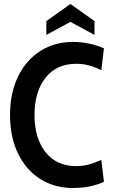

<svg xmlns="http://www.w3.org/2000/svg" viewBox="-20 -923 564 957"><path d="M30 -350Q30 -460 70.5 -542.5Q111 -625 182 -669.5Q253 -714 343 -714Q425 -714 498 -682L485 -573Q453 -589 423.5 -597Q394 -605 360 -605Q262 -605 207 -535.5Q152 -466 152 -350Q152 -234 207 -164.5Q262 -95 359 -95Q393 -95 422.5 -103Q452 -111 485 -126L498 -17Q433 14 343 14Q252 14 181 -30.5Q110 -75 70 -157.5Q30 -240 30 -350ZM211 -818 331 -903 451 -818V-749L331 -814L211 -749Z"/></svg>

Font: Cabin Condensed SemiBold
Style: Regular
Weight: 600
Width: 3
Designer: Pablo Impallari
Foundry: Pablo Impallari. http://www.impallari.com Igino Marini. http://www.ikern.com
Version: Version 2.200